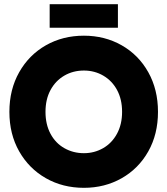

<svg xmlns="http://www.w3.org/2000/svg" viewBox="-20 -885 802 920"><path d="M218 -865H545V-752H218ZM25 -349Q25 -456 72 -539Q119 -622 200 -668Q281 -714 382 -714Q482 -714 563 -668Q644 -622 690.5 -539Q737 -456 737 -349Q737 -242 690.5 -159.5Q644 -77 563 -31Q482 15 382 15Q281 15 200 -31Q119 -77 72 -159.5Q25 -242 25 -349ZM565 -349Q565 -409 541 -453.5Q517 -498 475 -522.5Q433 -547 382 -547Q330 -547 288 -522.5Q246 -498 222 -453.5Q198 -409 198 -349Q198 -289 222 -244Q246 -199 288.5 -175Q331 -151 382 -151Q432 -151 474 -175Q516 -199 540.5 -244Q565 -289 565 -349Z"/></svg>

Font: Readiness
Style: Bold
Weight: 700
Designer: Katatrad Team
Foundry: CadsonDemak
Version: Version 1.00;January 16, 2020;FontCreator 12.0.0.2550 64-bit